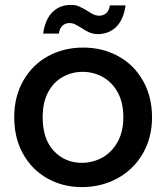

<svg xmlns="http://www.w3.org/2000/svg" viewBox="-20 -754 678 783"><path d="M314 9Q236 9 173 -26.5Q110 -62 74 -126.5Q38 -191 38 -276Q38 -360 75 -425Q112 -490 176 -525Q240 -560 319 -560Q398 -560 462 -525Q526 -490 563 -425Q600 -360 600 -276Q600 -192 562 -127Q524 -62 458.5 -26.5Q393 9 314 9ZM314 -90Q358 -90 396.5 -111Q435 -132 459 -174Q483 -216 483 -276Q483 -336 460 -377.5Q437 -419 399 -440Q361 -461 317 -461Q273 -461 235.5 -440Q198 -419 176 -377.5Q154 -336 154 -276Q154 -187 199.5 -138.5Q245 -90 314 -90ZM156 -617Q164 -675 194 -704.5Q224 -734 269 -734Q288 -734 302 -728Q316 -722 336 -710Q351 -700 361.5 -695Q372 -690 385 -690Q402 -690 413.5 -700.5Q425 -711 428 -732H492Q484 -674 454 -644.5Q424 -615 379 -615Q360 -615 345 -621.5Q330 -628 312 -640Q294 -651 284.5 -655.5Q275 -660 263 -660Q246 -660 234.5 -649Q223 -638 220 -617Z"/></svg>

Font: Poppins Cyr Med
Style: Regular
Weight: 500
Designer: Ninad Kale (Devanagari), Jonny Pinhorn (Latin)
Foundry: Indian Type Foundry
Version: 4.004